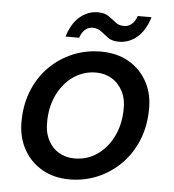

<svg xmlns="http://www.w3.org/2000/svg" viewBox="-50 -717 702 775"><g transform="rotate(5 301.0 -329.0)"><path d="M259 12Q194 12 145 -17.5Q96 -47 70 -98.5Q44 -150 47 -216Q49 -280 72 -334.5Q95 -389 135.5 -429Q176 -469 229 -491Q282 -513 342 -513Q408 -513 456.5 -484.5Q505 -456 531.5 -405.5Q558 -355 555 -288Q553 -223 530 -168.5Q507 -114 466.5 -73.5Q426 -33 373 -10.5Q320 12 259 12ZM272 -74Q322 -74 362 -100.5Q402 -127 426.5 -174.5Q451 -222 453 -282Q455 -329 438.5 -361Q422 -393 393.5 -410Q365 -427 330 -427Q281 -427 241 -400.5Q201 -374 176.5 -327Q152 -280 150 -219Q148 -173 164 -140.5Q180 -108 208.5 -91Q237 -74 272 -74ZM194 -561Q211 -616 243.5 -643Q276 -670 316 -670Q343 -670 359.5 -658.5Q376 -647 390 -635.5Q404 -624 426 -624Q442 -624 456 -635.5Q470 -647 477 -669H533Q516 -614 483.5 -586.5Q451 -559 410 -559Q382 -559 365.5 -571Q349 -583 335 -594.5Q321 -606 300 -606Q283 -606 270 -595Q257 -584 249 -561Z"/></g></svg>

Font: DM Sans 17pt Medium
Style: Italic
Weight: 500
Italic angle: -10°
Version: Version 4.004;gftools[0.9.30]